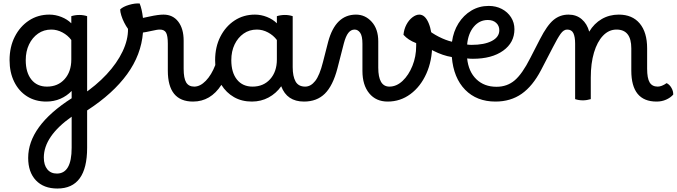

<svg xmlns="http://www.w3.org/2000/svg" viewBox="-20 -570 3891 1104"><path d="M246 14Q183 14 135.5 -16Q88 -46 61.5 -100Q35 -154 35 -224Q35 -300 65 -359Q95 -418 146.5 -452Q198 -486 264 -486Q299 -486 333 -472.5Q367 -459 390 -436V-477Q399 -480 411 -482Q423 -484 436 -484Q460 -484 481 -477V280Q481 514 310 514Q231 514 186.5 467Q142 420 142 338Q142 155 392 -5V-47Q364 -18 327 -2Q290 14 246 14ZM128 -224Q128 -153 160.5 -112.5Q193 -72 250 -72Q313 -72 351.5 -115Q390 -158 390 -228V-340Q370 -367 339 -383.5Q308 -400 275 -400Q232 -400 199 -377Q166 -354 147 -314.5Q128 -275 128 -224ZM232 336Q232 379 252 403.5Q272 428 307 428Q392 428 392 280V101Q232 214 232 336Z M484 63Q473 71 469 71Q454 71 440.5 48.5Q427 26 427 4Q427 -4 431.5 -8.5Q436 -13 449 -22Q533 -78 593 -142.5Q653 -207 685 -274.5Q717 -342 716 -404Q705 -419 694.5 -439.5Q684 -460 677.5 -481Q671 -502 671 -516Q688 -532 722 -542Q756 -552 783 -550Q796 -518 802 -467Q817 -470 835 -474Q867 -481 886.5 -483.5Q906 -486 920 -486Q974 -486 1005 -445.5Q1036 -405 1036 -336V-175Q1036 -120 1050.5 -96Q1065 -72 1097 -72Q1111 -72 1118.5 -60Q1126 -48 1126 -28Q1126 -12 1117.5 1Q1109 14 1090 14Q945 14 945 -164V-319Q945 -364 935 -382Q925 -400 899 -400Q890 -400 879 -398Q868 -396 840 -390Q818 -385 802 -383Q792 -255 711 -143.5Q630 -32 484 63Z M1097 -72Q1131 -72 1163.5 -105.5Q1196 -139 1218 -196Q1217 -210 1217 -224Q1217 -300 1247 -359Q1277 -418 1328.5 -452Q1380 -486 1446 -486Q1481 -486 1515 -472.5Q1549 -459 1572 -436V-477Q1581 -480 1593 -482Q1605 -484 1618 -484Q1642 -484 1663 -477V-184Q1663 -131 1679.5 -101.5Q1696 -72 1735 -72Q1752 -72 1758 -58Q1764 -44 1764 -28Q1764 -12 1755.5 1Q1747 14 1728 14Q1630 14 1597 -74Q1568 -33 1524.5 -9.5Q1481 14 1428 14Q1370 14 1325.5 -11.5Q1281 -37 1253 -82Q1191 14 1090 14Q1077 14 1069 2Q1061 -10 1061 -29Q1061 -72 1097 -72ZM1310 -224Q1310 -153 1342.5 -112.5Q1375 -72 1432 -72Q1495 -72 1533.5 -115Q1572 -158 1572 -228V-340Q1552 -367 1521 -383.5Q1490 -400 1457 -400Q1414 -400 1381 -377Q1348 -354 1329 -314.5Q1310 -275 1310 -224Z M1728 14Q1715 14 1707 2Q1699 -10 1699 -29Q1699 -72 1735 -72Q1767 -72 1792.5 -104.5Q1818 -137 1837 -213L1867 -330Q1909 -486 2027 -486Q2080 -486 2117.5 -444.5Q2155 -403 2155 -332V-181Q2155 -72 2219 -72Q2260 -72 2295 -105Q2330 -138 2351.5 -191.5Q2373 -245 2373 -306Q2373 -314 2373 -322Q2326 -340 2300 -370Q2303 -402 2317 -428.5Q2331 -455 2351.5 -470.5Q2372 -486 2391 -486Q2424 -486 2444.5 -437.5Q2465 -389 2465 -314Q2465 -221 2431.5 -146.5Q2398 -72 2340 -29Q2282 14 2209 14Q2142 14 2103 -33.5Q2064 -81 2064 -162V-319Q2064 -363 2051 -381.5Q2038 -400 2019 -400Q1998 -400 1983 -381Q1968 -362 1957 -320L1920 -176Q1894 -77 1848 -31.5Q1802 14 1728 14Z M2829 14Q2721 14 2654.5 -54Q2588 -122 2578 -242Q2527 -250 2471 -278.5Q2415 -307 2373 -346Q2360 -359 2360 -375Q2360 -392 2372.5 -407Q2385 -422 2400 -422Q2413 -422 2433 -405Q2463 -379 2503.5 -358.5Q2544 -338 2579 -330Q2587 -389 2616 -435.5Q2645 -482 2690 -509Q2735 -536 2790 -536Q2832 -536 2865.5 -518.5Q2899 -501 2918.5 -470.5Q2938 -440 2938 -402Q2938 -325 2873 -278.5Q2808 -232 2699 -232Q2682 -232 2666 -234Q2674 -158 2719 -114.5Q2764 -71 2835 -71Q2848 -71 2856 -59Q2864 -47 2864 -27Q2864 -8 2854.5 3Q2845 14 2829 14ZM2785 -455Q2737 -455 2704.5 -416.5Q2672 -378 2666 -314Q2679 -312 2691 -312Q2765 -312 2808 -334.5Q2851 -357 2851 -396Q2851 -422 2833 -438.5Q2815 -455 2785 -455Z M2829 14Q2816 14 2808 2Q2800 -10 2800 -29Q2800 -49 2809.5 -60Q2819 -71 2835 -71Q2896 -71 2939.5 -108Q2983 -145 3029 -236L3085 -345Q3126 -425 3163 -455.5Q3200 -486 3249 -486Q3294 -486 3325 -459.5Q3356 -433 3368 -388Q3396 -435 3440 -460.5Q3484 -486 3538 -486Q3616 -486 3658.5 -435Q3701 -384 3701 -292V-175Q3701 -120 3715.5 -96Q3730 -72 3762 -72Q3773 -72 3786 -77Q3799 -82 3813 -92Q3830 -84 3841 -64.5Q3852 -45 3851 -26Q3835 -8 3810 3Q3785 14 3756 14H3755Q3610 14 3610 -164V-292Q3610 -400 3525 -400Q3481 -400 3447.5 -365Q3414 -330 3395.5 -268Q3377 -206 3377 -124V0Q3367 3 3355 5Q3343 7 3332 7Q3308 7 3287 0V-319Q3287 -358 3277 -379Q3267 -400 3241 -400Q3221 -400 3203.5 -375.5Q3186 -351 3160 -300L3091 -167Q3043 -75 2979.5 -30.5Q2916 14 2829 14Z"/></svg>

Font: Borel
Style: Regular
Weight: 400
Designer: Rosalie Wagner
Foundry: ANRT
Version: Version 1.007; ttfautohint (v1.8.4.7-5d5b)